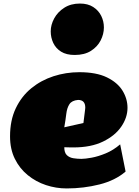

<svg xmlns="http://www.w3.org/2000/svg" viewBox="-20 -1034 775 1072"><path d="M352.1 18.1Q293 18.1 236.8 -0.5Q180.7 -19 135.3 -55.9Q89.8 -92.8 63 -147Q36.1 -201.2 36.1 -272.9Q36.1 -362.3 68.1 -429.4Q100.1 -496.6 154.8 -541.3Q209.5 -585.9 278.8 -608.4Q348.1 -630.9 422.9 -630.9Q517.6 -630.9 576.9 -602.1Q636.2 -573.2 664.1 -527.8Q691.9 -482.4 691.9 -432.1Q691.9 -377.9 657.2 -327.1Q622.6 -276.4 555.4 -243.7Q488.3 -210.9 390.1 -210.9Q380.9 -210.9 365.5 -211.2Q350.1 -211.4 338.9 -211.9Q338.9 -181.2 353.5 -167.5Q368.2 -153.8 390.4 -150.4Q412.6 -147 435.1 -147Q455.1 -147 491.5 -153.6Q527.8 -160.2 570.3 -177.7Q612.8 -195.3 650.9 -228L681.2 -76.2Q623.5 -26.4 535.4 -4.2Q447.3 18.1 352.1 18.1ZM338.9 -323.2 445.8 -347.2 455.1 -421.9Q455.1 -424.8 455.6 -427.5Q456.1 -430.2 456.1 -433.1Q456.1 -476.1 416 -476.1Q381.3 -473.1 367.7 -452.4Q354 -431.6 350.1 -398.2Q346.2 -364.7 338.9 -323.2ZM426.3 -1014.2Q470.7 -1014.2 500.5 -994.9Q530.3 -975.6 545.2 -945.3Q560.1 -915 560.1 -880.9Q560.1 -843.8 542 -808.3Q523.9 -772.9 487.8 -750Q451.7 -727.1 397 -727.1Q350.6 -727.1 321 -745.6Q291.5 -764.2 277.3 -794.4Q263.2 -824.7 263.2 -858.9Q263.2 -895.5 282.7 -931.4Q302.2 -967.3 338.9 -990.7Q375.5 -1014.2 426.3 -1014.2Z"/></svg>

Font: Rammetto One
Style: Regular
Weight: 400
Designer: Vernon Adams
Foundry: Vernon Adams
Version: Version 1.100; ttfautohint (v1.8.4.7-5d5b)